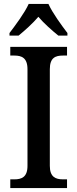

<svg xmlns="http://www.w3.org/2000/svg" viewBox="-20 -951 391 971"><path d="M28 -784V-771H74C106 -797 146 -833 174 -866C202 -833 244 -796 275 -771H321V-784C292 -822 245 -886 225 -931H125C105 -886 57 -822 28 -784ZM32 0H319V-44H298C261 -44 232 -56 232 -112V-601C232 -659 260 -670 298 -670H319V-714H32V-670H53C89 -670 119 -659 119 -601V-112C119 -55 89 -44 53 -44H32Z"/></svg>

Font: Noto Serif SemiCondensed Medium
Style: Regular
Weight: 500
Width: 4
Designer: Monotype Design Team
Foundry: Monotype Imaging Inc.
Version: Version 2.014